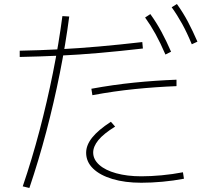

<svg xmlns="http://www.w3.org/2000/svg" viewBox="-20 -875 1040 954"><path d="M93 51Q139 -84 176.5 -226.5Q214 -369 243 -513Q272 -657 290 -795L324 -793Q306 -655 277 -510Q248 -365 210 -221Q172 -77 126 59ZM78 -623Q177 -625 273.5 -630Q370 -635 472 -644Q574 -653 687 -666L690 -634Q577 -621 474.5 -612Q372 -603 274.5 -598.5Q177 -594 78 -592ZM682 33Q601 33 539 14.5Q477 -4 442.5 -37.5Q408 -71 408 -116Q408 -154 438 -191.5Q468 -229 531 -270L552 -246Q494 -210 468.5 -178.5Q443 -147 443 -117Q443 -83 473 -56Q503 -29 557.5 -14Q612 1 682 1Q729 1 783 -4Q837 -9 889 -19L894 13Q842 23 787 28Q732 33 682 33ZM434 -434Q543 -454 647 -464.5Q751 -475 857 -479V-447Q755 -443 650.5 -432.5Q546 -422 439 -402ZM802 -604Q777 -662 753 -705.5Q729 -749 701 -788L727 -805Q758 -762 782.5 -716.5Q807 -671 830 -618ZM933 -655Q909 -713 885 -756.5Q861 -800 833 -839L859 -855Q890 -812 914 -766.5Q938 -721 961 -668Z"/></svg>

Font: M PLUS 2 ExtraLight
Style: Regular
Weight: 250
Designer: Coji Morishita
Foundry: UNDERFOREST DESIGN
Version: Version 1.001